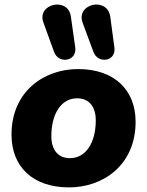

<svg xmlns="http://www.w3.org/2000/svg" viewBox="-20 -803 639 834"><path d="M280 11C428 11 569 -86 569 -274C569 -412 477 -503 319 -503C171 -503 30 -406 30 -218C30 -80 121 11 280 11ZM284 -116C233 -116 203 -151 203 -212C203 -307 245 -376 315 -376C366 -376 396 -341 396 -280C396 -185 354 -116 284 -116ZM339 -704 386 -577C406 -524 485 -536 477 -596L459 -730C447 -819 308 -787 339 -704ZM169 -704 215 -577C235 -524 314 -536 307 -596L288 -730C277 -819 137 -787 169 -704Z"/></svg>

Font: SN Pro Heavy
Style: Italic
Weight: 800
Italic angle: -9°
Designer: Tobias Whetton
Foundry: Supernotes
Version: Version 1.001;Glyphs 3.2 (3249)